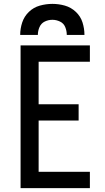

<svg xmlns="http://www.w3.org/2000/svg" viewBox="-20 -969 540 989"><path d="M86 0H443V-84H179V-348H385V-432H179V-651H443V-735H86ZM84 -789H175Q175 -810 183.5 -829.5Q192 -849 210.5 -858Q229 -867 250 -867Q270 -867 289 -858Q308 -849 316 -829.5Q324 -810 324 -789H415Q415 -822 405 -853.5Q395 -885 370.5 -908Q346 -931 314.5 -940Q283 -949 250 -949Q217 -949 185 -940Q153 -931 129 -908Q105 -885 94.5 -853.5Q84 -822 84 -789Z"/></svg>

Font: Iosevka SS08 Medium
Style: Regular
Weight: 500
Monospace: yes
Designer: Belleve Invis
Foundry: Belleve Invis
Version: Version 3.4.3; ttfautohint (v1.8.3)